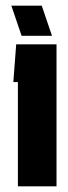

<svg xmlns="http://www.w3.org/2000/svg" viewBox="-20 -656 239 676"><path d="M56 -530 20 -636H127L163 -530ZM43 0V-367H27L37 -500H179V0Z"/></svg>

Font: Karantina
Style: Bold
Weight: 700
Designer: Rony Koch
Foundry: Rony Koch
Version: Version 1.000; ttfautohint (v1.8.3)